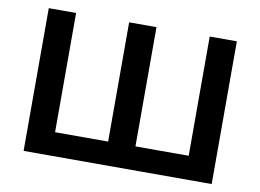

<svg xmlns="http://www.w3.org/2000/svg" viewBox="-76 -820 1267 934"><g transform="rotate(10 557.5 -352.5)"><path d="M93 0V-705H228V-116H490V-705H625V-116H888V-705H1022V0Z"/></g></svg>

Font: Nunito Sans 8pt
Style: Bold
Weight: 700
Version: Version 3.101;gftools[0.9.27]